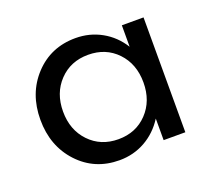

<svg xmlns="http://www.w3.org/2000/svg" viewBox="-91 -598 811 731"><g transform="rotate(-20 314.0 -232.5)"><path d="M278.3 14.6Q178.2 14.6 112.5 -55.9Q46.9 -126.5 46.9 -232.9Q46.9 -339.4 112.5 -409.7Q178.2 -480 278.3 -480Q335.4 -480 383.3 -453.4Q431.2 -426.8 461.4 -378.4V-465.3H549.3V0H461.4V-87.4Q430.7 -39.1 383.1 -12.2Q335.4 14.6 278.3 14.6ZM464.4 -232.9Q464.4 -308.1 418.7 -356Q373 -403.8 301.8 -403.8Q230.5 -403.8 184.6 -355.7Q138.7 -307.6 138.7 -232.9Q138.7 -158.2 184.6 -110.1Q230.5 -62 301.8 -62Q373 -62 418.7 -110.1Q464.4 -158.2 464.4 -232.9Z"/></g></svg>

Font: Spartan MB Med
Style: Regular
Weight: 500
Designer: Matt Bailey, Mirko Velimirovic
Foundry: Matt Bailey
Version: Version 1.005